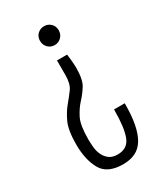

<svg xmlns="http://www.w3.org/2000/svg" viewBox="-180 -599 732 855"><g transform="rotate(-30 186.5 -171.5)"><path d="M168 -365V-289Q168 -245 150.5 -221Q133 -197 111.5 -171.5Q90 -146 72.5 -108Q55 -70 55 3Q55 80 83.5 131.5Q112 183 193 183Q230 183 256.5 170Q283 157 300 129Q317 101 325.5 57Q334 13 334 -49H279Q279 43 262 88Q245 133 194 133Q166 133 150 120.5Q134 108 125.5 89.5Q117 71 115 49Q113 27 113 9Q113 -64 130.5 -98Q148 -132 169.5 -155Q191 -178 208.5 -206Q226 -234 226 -296Q226 -309 223.5 -335Q221 -361 220 -365ZM194 -526Q174 -526 160 -512.5Q146 -499 146 -478Q146 -457 160 -443Q174 -429 194 -429Q214 -429 228 -443Q242 -457 242 -478Q242 -499 228 -512.5Q214 -526 194 -526Z"/></g></svg>

Font: Secuela Light
Style: Regular
Weight: 300
Designer: Fernando Haro
Foundry: deFharo
Version: Version 1.708